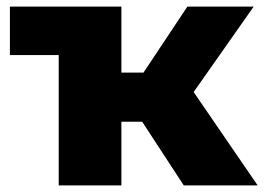

<svg xmlns="http://www.w3.org/2000/svg" viewBox="-20 -562 801 582"><path d="M10 -542H348V-342H415L548 -542H749L567 -283L761 0H537L411 -193H348V0H158V-395H10Z"/></svg>

Font: Chess Sans ExtraBold
Style: Regular
Weight: 800
Designer: Wolf Bōese
Foundry: Wolf Bōese
Version: Version 7.223